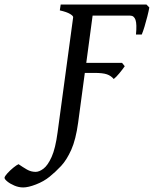

<svg xmlns="http://www.w3.org/2000/svg" viewBox="-182 -635 676 843"><path d="M161.1 -96.7Q150.9 -22 130.9 22.7Q110.8 67.4 86.2 93.8Q61.5 120.1 36.1 140.6Q10.3 161.6 -23.9 174.8Q-58.1 188 -80.1 188Q-99.6 188 -118.7 179.9Q-137.7 171.9 -150.1 161.6Q-162.6 151.4 -162.1 145Q-161.1 138.7 -149.4 125.7Q-137.7 112.8 -123.3 101.1Q-108.9 89.4 -100.6 85.9Q-81.5 99.1 -63.7 109.4Q-45.9 119.6 -25.4 119.6Q-9.8 119.6 9 105.5Q27.8 91.3 44.7 54Q61.5 16.6 70.8 -53.7L139.2 -559.1Q140.1 -564.9 125.7 -573.7Q111.3 -582.5 80.6 -589.4L84.5 -615.2H460.9L473.6 -602.1Q470.7 -585.4 464.8 -562.3Q459 -539.1 452.4 -517.6Q445.8 -496.1 440.4 -483.4H415Q419.4 -528.3 413.1 -547.4Q406.7 -566.4 389.6 -566.4H224.6L196.8 -358.9H354L365.7 -344.2Q356.4 -330.6 342 -313.2Q327.6 -295.9 317.4 -288.1Q305.7 -302.2 287.6 -308.6Q269.5 -314.9 232.9 -314.9H190.4Z"/></svg>

Font: Gentium Book Plus
Style: Italic
Weight: 400
Italic angle: -8°
Designer: Victor Gaultney, Annie Olsen, Iska Routamaa, Becca Hirsbrunner
Foundry: SIL International
Version: Version 6.101